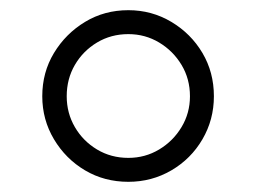

<svg xmlns="http://www.w3.org/2000/svg" viewBox="-20 -770 504 377"><path d="M232 -413Q185 -413 147 -435.5Q109 -458 86 -496.5Q63 -535 63 -581Q63 -628 86 -666Q109 -704 147 -727Q185 -750 232 -750Q278 -750 316.5 -727Q355 -704 377.5 -666Q400 -628 400 -581Q400 -535 377.5 -496.5Q355 -458 316.5 -435.5Q278 -413 232 -413ZM232 -460Q265 -460 292.5 -476.5Q320 -493 336.5 -520.5Q353 -548 353 -581Q353 -615 336.5 -642.5Q320 -670 292.5 -686.5Q265 -703 232 -703Q198 -703 170.5 -686.5Q143 -670 127 -642.5Q111 -615 111 -581Q111 -548 127 -520.5Q143 -493 170.5 -476.5Q198 -460 232 -460Z"/></svg>

Font: Be Vietnam Pro ExtraLight
Style: Regular
Weight: 200
Designer: Lam Bao, Tony Le, Vietanh Nguyen
Foundry: Yellow Type Foundry
Version: Version 1.002; ttfautohint (v1.8.3)